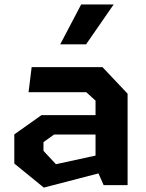

<svg xmlns="http://www.w3.org/2000/svg" viewBox="-20 -838 660 869"><path d="M412.4 -83.4V-382.7L370.4 -420.6H109.2L123.3 -534.2H443.8L557.5 -413.9V0H449.1ZM44.8 -97.8V-229.8L167.6 -316.8H456.5V-229.2H225L176.8 -194.8V-155.2L233.2 -94.8L456.5 -143.4V-61.2L178.3 11.1ZM494.4 -817.7H347.3L252.6 -637.4H369.6Z"/></svg>

Font: Monaspace Krypton Var
Style: Regular
Weight: 400
Designer: Riley Cran and the Lettermatic Team
Version: Version 1.101 (Monaspace Krypton Var)